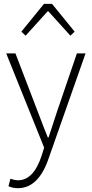

<svg xmlns="http://www.w3.org/2000/svg" viewBox="-20 -757 476 996"><path d="M90.8 -592.8 208 -736.8H250L367.2 -592.8L345.2 -571.8L231 -698.2H227.1L112.8 -571.8ZM73.2 219.2Q46.4 219.2 23.9 209L34.2 169.9Q54.2 177.7 73.2 178.2Q154.3 178.2 195.8 50.8L209 8.8L12.2 -480H60.1L175.8 -178.2Q213.9 -77.1 228 -43.9H231.9Q236.8 -58.1 275.9 -178.2L378.9 -480H423.8L233.9 60.1Q181.2 219.2 73.2 219.2Z"/></svg>

Font: SourceSansPro-Light
Style: Regular
Weight: 300
Designer: Paul D. Hunt
Foundry: Adobe Systems Incorporated
Version: Version 2.020;PS 2.0;hotconv 1.0.86;makeotf.lib2.5.63406